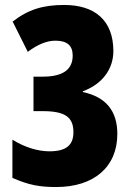

<svg xmlns="http://www.w3.org/2000/svg" viewBox="-20 -744 535 774"><path d="M437 -538C437 -663 361 -724 239 -724C154 -724 94 -706 31 -657L92 -535C132 -565 169 -580 203 -580C250 -580 273 -561 273 -520C273 -463 233 -435 152 -435H115V-296H151C241 -296 276 -273 276 -211C276 -158 246 -134 179 -134C135 -134 81 -149 30 -181V-27C95 2 141 10 206 10C359 10 453 -71 453 -204C453 -297 407 -353 314 -373V-376C393 -405 437 -466 437 -538Z"/></svg>

Font: Noto Sans Arabic ExtCond Blk
Style: Regular
Weight: 900
Width: 2
Designer: Monotype Design Team, Nadine Chahine, Nizar Qandah and Khaled Hosny
Foundry: Monotype Imaging Inc.
Version: Version 2.012